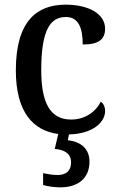

<svg xmlns="http://www.w3.org/2000/svg" viewBox="-20 -567 507 824"><path d="M239 237C316 237 364 197 364 127C364 73 329 41 271 35L276 10C384 7 431 -46 431 -90C431 -109 424 -122 413 -131C391 -88 347 -54 285 -54C195 -54 157 -126 157 -266C157 -443 198 -494 263 -494C320 -494 335 -441 335 -376C405 -376 431 -399 431 -444C431 -509 358 -547 262 -547C141 -547 48 -480 48 -265C48 -86 122 -6 230 8L215 72C256 76 285 91 285 130C285 167 263 184 227 184C210 184 187 181 165 176V227C187 234 220 237 239 237Z"/></svg>

Font: Noto Serif Devanagari SemiCondensed Medium
Style: Regular
Weight: 500
Width: 4
Designer: Universal Thirst, Indian Type Foundry and the Monotype Design Team
Foundry: Monotype Imaging Inc.
Version: Version 2.004